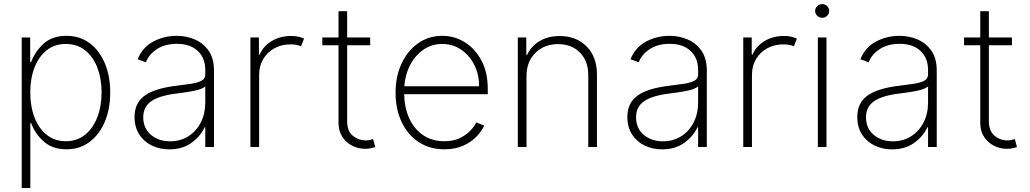

<svg xmlns="http://www.w3.org/2000/svg" viewBox="-20 -732 5131 956"><path d="M88.1 204.5V-545.5H130.3V-423.7H135.3Q154.8 -476.2 197.6 -514.9Q240.4 -553.6 311.1 -553.6Q377.1 -553.6 426 -517.4Q474.8 -481.2 501.8 -417.4Q528.8 -353.7 528.8 -271.3Q528.8 -188.9 501.6 -125.2Q474.4 -61.4 425.6 -25Q376.8 11.4 311.4 11.4Q241.8 11.4 198 -27.3Q154.1 -66.1 135.3 -119H131V204.5ZM130.7 -271.7Q130.7 -202.1 152 -147Q173.3 -92 213.1 -60.4Q252.8 -28.8 307.9 -28.8Q363.6 -28.8 403.4 -60.9Q443.2 -93 464.5 -148.1Q485.8 -203.1 485.8 -271.7Q485.8 -340.2 464.8 -394.9Q443.9 -449.6 404.1 -481.4Q364.3 -513.1 307.9 -513.1Q252.1 -513.1 212.5 -481.7Q172.9 -450.3 151.8 -395.8Q130.7 -341.3 130.7 -271.7Z M822.8 11.7Q775.9 11.7 736.5 -7.1Q697.1 -25.9 673.5 -62.1Q649.9 -98.4 649.9 -150.2Q649.9 -218.4 699.4 -255.1Q748.9 -291.9 858 -305Q899.5 -310 932.2 -315Q964.8 -320 983.5 -330.1Q1002.1 -340.2 1002.1 -361.2V-383.9Q1002.1 -443.2 964.5 -478.5Q926.8 -513.8 860.8 -513.8Q802.6 -513.8 762.4 -488.1Q722.3 -462.4 706.3 -421.9L665.5 -437.1Q688.9 -496.1 742.7 -524.9Q796.5 -553.6 859.7 -553.6Q908.4 -553.6 950.6 -535.3Q992.9 -517 1019.2 -478.9Q1045.5 -440.7 1045.5 -381V0H1002.1V-98.4H998.9Q977.6 -52.6 932.7 -20.4Q887.8 11.7 822.8 11.7ZM827.1 -28.4Q878.2 -28.4 917.8 -53.4Q957.4 -78.5 979.8 -122.2Q1002.1 -165.8 1002.1 -221.2V-301.5Q985.1 -287.3 943.7 -279.3Q902.3 -271.3 862.2 -266.7Q772.7 -256 733 -227.8Q693.2 -199.6 693.2 -148.8Q693.2 -93 731.5 -60.7Q769.9 -28.4 827.1 -28.4Z M1226.9 0V-545.5H1269.2V-460.2H1273.1Q1290.8 -502.1 1332.9 -527.5Q1375 -552.9 1429.3 -552.9Q1466.6 -552.9 1494 -539.8L1479 -501.8Q1456.7 -511 1426.8 -511Q1381.4 -511 1346.1 -491.5Q1310.7 -471.9 1290.5 -437.7Q1270.2 -403.4 1270.2 -359.4V0Z M1823.2 -545.5V-506.7H1708.5V-128.9Q1708.5 -79.5 1736.5 -56.3Q1764.6 -33 1800.8 -33Q1812.5 -33 1821.2 -35Q1829.9 -36.9 1837.7 -39.4L1848.4 0Q1838.4 3.6 1826.5 6.2Q1814.6 8.9 1797.9 8.9Q1763.8 8.9 1733.7 -6.4Q1703.5 -21.7 1684.5 -50.6Q1665.5 -79.5 1665.5 -121.1V-506.7H1584.9V-545.5H1665.5V-676.1H1708.5V-545.5Z M2192.5 11.4Q2118.6 11.4 2063.9 -25.2Q2009.2 -61.8 1979.4 -125.4Q1949.6 -188.9 1949.6 -270.2Q1949.6 -351.9 1979.6 -415.8Q2009.6 -479.8 2062.1 -516.7Q2114.7 -553.6 2182.2 -553.6Q2243.3 -553.6 2294.7 -521.5Q2346.2 -489.3 2377.5 -430.2Q2408.7 -371.1 2408.7 -290.1V-263.1H1992.5Q1993.6 -196 2017.6 -143.1Q2041.5 -90.2 2086.1 -59.5Q2130.7 -28.8 2192.5 -28.8Q2236.9 -28.8 2268.6 -43.9Q2300.4 -58.9 2321 -80.6Q2341.6 -102.3 2351.6 -122.5L2391 -106.5Q2378.6 -79.2 2352.5 -51.8Q2326.3 -24.5 2286.4 -6.6Q2246.4 11.4 2192.5 11.4ZM1993.3 -302.6H2365.4Q2365.4 -361.9 2341.3 -409.4Q2317.1 -457 2275.6 -485.1Q2234 -513.1 2182.2 -513.1Q2130.3 -513.1 2089.3 -485.3Q2048.3 -457.4 2022.9 -409.6Q1997.5 -361.9 1993.3 -302.6Z M2601.6 -353.7V0H2558.2V-545.5H2600.5V-459.2H2604.8Q2623.9 -501.4 2666.2 -527Q2708.5 -552.6 2766.7 -552.6Q2849.1 -552.6 2900.7 -500.9Q2952.4 -449.2 2952.4 -359.7V0H2909.1V-358Q2909.1 -427.9 2867.7 -470.2Q2826.3 -512.4 2758.5 -512.4Q2690.3 -512.4 2646 -468.8Q2601.6 -425.1 2601.6 -353.7Z M3276.6 11.7Q3229.8 11.7 3190.3 -7.1Q3150.9 -25.9 3127.3 -62.1Q3103.7 -98.4 3103.7 -150.2Q3103.7 -218.4 3153.2 -255.1Q3202.8 -291.9 3311.8 -305Q3353.3 -310 3386 -315Q3418.7 -320 3437.3 -330.1Q3456 -340.2 3456 -361.2V-383.9Q3456 -443.2 3418.3 -478.5Q3380.7 -513.8 3314.6 -513.8Q3256.4 -513.8 3216.3 -488.1Q3176.1 -462.4 3160.2 -421.9L3119.3 -437.1Q3142.8 -496.1 3196.6 -524.9Q3250.4 -553.6 3313.6 -553.6Q3362.2 -553.6 3404.5 -535.3Q3446.7 -517 3473 -478.9Q3499.3 -440.7 3499.3 -381V0H3456V-98.4H3452.8Q3431.5 -52.6 3386.5 -20.4Q3341.6 11.7 3276.6 11.7ZM3280.9 -28.4Q3332 -28.4 3371.6 -53.4Q3411.2 -78.5 3433.6 -122.2Q3456 -165.8 3456 -221.2V-301.5Q3438.9 -287.3 3397.5 -279.3Q3356.2 -271.3 3316.1 -266.7Q3226.6 -256 3186.8 -227.8Q3147 -199.6 3147 -148.8Q3147 -93 3185.4 -60.7Q3223.7 -28.4 3280.9 -28.4Z M3680.8 0V-545.5H3723V-460.2H3726.9Q3744.7 -502.1 3786.8 -527.5Q3828.8 -552.9 3883.2 -552.9Q3920.5 -552.9 3947.8 -539.8L3932.9 -501.8Q3910.5 -511 3880.7 -511Q3835.2 -511 3799.9 -491.5Q3764.6 -471.9 3744.3 -437.7Q3724.1 -403.4 3724.1 -359.4V0Z M4052.2 0V-545.5H4095.2V0ZM4073.9 -643.5Q4059.7 -643.5 4049.2 -653.4Q4038.7 -663.4 4038.7 -677.6Q4038.7 -691.4 4049.2 -701.5Q4059.7 -711.6 4073.9 -711.6Q4088.4 -711.6 4098.5 -701.5Q4108.7 -691.4 4108.7 -677.6Q4108.7 -663.4 4098.5 -653.4Q4088.4 -643.5 4073.9 -643.5Z M4421.5 11.7Q4374.6 11.7 4335.2 -7.1Q4295.8 -25.9 4272.2 -62.1Q4248.6 -98.4 4248.6 -150.2Q4248.6 -218.4 4298.1 -255.1Q4347.7 -291.9 4456.7 -305Q4498.2 -310 4530.9 -315Q4563.6 -320 4582.2 -330.1Q4600.9 -340.2 4600.9 -361.2V-383.9Q4600.9 -443.2 4563.2 -478.5Q4525.6 -513.8 4459.5 -513.8Q4401.3 -513.8 4361.2 -488.1Q4321 -462.4 4305 -421.9L4264.2 -437.1Q4287.6 -496.1 4341.4 -524.9Q4395.2 -553.6 4458.5 -553.6Q4507.1 -553.6 4549.4 -535.3Q4591.6 -517 4617.9 -478.9Q4644.2 -440.7 4644.2 -381V0H4600.9V-98.4H4597.7Q4576.3 -52.6 4531.4 -20.4Q4486.5 11.7 4421.5 11.7ZM4425.8 -28.4Q4476.9 -28.4 4516.5 -53.4Q4556.1 -78.5 4578.5 -122.2Q4600.9 -165.8 4600.9 -221.2V-301.5Q4583.8 -287.3 4542.4 -279.3Q4501.1 -271.3 4460.9 -266.7Q4371.4 -256 4331.7 -227.8Q4291.9 -199.6 4291.9 -148.8Q4291.9 -93 4330.3 -60.7Q4368.6 -28.4 4425.8 -28.4Z M5018.5 -545.5V-506.7H4903.8V-128.9Q4903.8 -79.5 4931.8 -56.3Q4959.9 -33 4996.1 -33Q5007.8 -33 5016.5 -35Q5025.2 -36.9 5033 -39.4L5043.7 0Q5033.7 3.6 5021.8 6.2Q5009.9 8.9 4993.3 8.9Q4959.2 8.9 4929 -6.4Q4898.8 -21.7 4879.8 -50.6Q4860.8 -79.5 4860.8 -121.1V-506.7H4780.2V-545.5H4860.8V-676.1H4903.8V-545.5Z"/></svg>

Font: Inter UI Extra Light
Style: Regular
Weight: 200
Designer: Rasmus Andersson
Foundry: rsms
Version: 3.2;8d6f07862